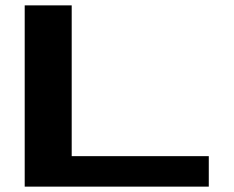

<svg xmlns="http://www.w3.org/2000/svg" viewBox="-20 -695 872 715"><path d="M72 0H757.5V-113.5H247V-675H72Z"/></svg>

Font: Anybody ExtraExpanded SemiBold
Style: Regular
Weight: 600
Width: 8
Version: Version 1.113;gftools[0.9.25]